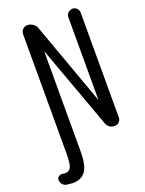

<svg xmlns="http://www.w3.org/2000/svg" viewBox="-175 -812 850 1125"><g transform="rotate(-20 250.0 -249.5)"><path d="M39.1 226.6Q24.4 224.6 14.6 212.4Q4.9 200.2 4.9 184.6Q4.9 171.9 15.1 164.6Q25.4 157.2 38.1 159.2Q51.8 161.1 56.6 161.1Q81.1 161.1 91.3 139.2Q101.6 117.2 101.6 57.6V-689.5Q101.6 -706.1 113.8 -718.3Q126 -730.5 142.6 -730.5Q160.2 -730.5 176.3 -719.7Q192.4 -709 198.2 -692.4L382.8 -180.7Q382.8 -179.7 383.8 -179.7Q384.8 -179.7 384.8 -180.7V-691.4Q384.8 -707 396.5 -718.8Q408.2 -730.5 424.3 -730.5Q440.4 -730.5 451.2 -718.8Q461.9 -707 461.9 -691.4V-39.1Q461.9 -23.4 451.2 -11.7Q440.4 0 423.8 0Q384.8 0 372.1 -36.1L185.5 -548.8Q185.5 -549.8 184.6 -549.8Q183.6 -549.8 183.6 -548.8V72.3Q183.6 157.2 158.2 193.8Q132.8 230.5 78.1 230.5Q57.6 229.5 39.1 226.6Z"/></g></svg>

Font: Rounded Mgen+ 2m regular
Style: Regular
Weight: 400
Designer: [Source Han Sans]
Ryoko NISHIZUKA  (kana & ideographs); Paul D. Hunt (Latin, Greek & Cyrillic); Wenlong ZHANG  (bopomofo
Version: Version 1.059.20150602